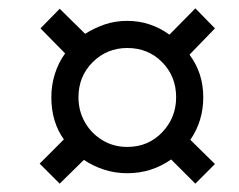

<svg xmlns="http://www.w3.org/2000/svg" viewBox="-20 -589 573 460"><path d="M123 -149 75 -197 133 -255Q103 -297 103 -356Q103 -385 111.5 -412Q120 -439 136 -461L77 -521L123 -568L184 -508Q206 -522 231 -530.5Q256 -539 285 -539Q340 -539 386 -506L448 -569L495 -521L434 -458Q467 -414 467 -356Q467 -299 436 -254L495 -196L448 -149L390 -207Q343 -174 285 -174Q256 -174 229.5 -182.5Q203 -191 181 -206ZM285 -237Q335 -237 368.5 -272Q402 -307 402 -356Q402 -406 368.5 -440Q335 -474 285 -474Q236 -474 202 -440Q168 -406 168 -356Q168 -323 183.5 -296Q199 -269 225.5 -253Q252 -237 285 -237Z"/></svg>

Font: Noto Serif Display ExtraCondensed
Style: Bold Italic
Weight: 700
Width: 2
Italic angle: -12°
Designer: Monotype Design Team
Foundry: Monotype Imaging Inc.
Version: Version 2.009